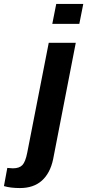

<svg xmlns="http://www.w3.org/2000/svg" viewBox="-127 -745 442 973"><path d="M138 -624 158 -725H295L275 -624ZM-26 208Q-74 208 -107 198L-90 106L-62 108Q-29 108 -13.5 91.5Q2 75 11 29L120 -528H257L142 63Q127 133 85 170.5Q43 208 -26 208Z"/></svg>

Font: Libra Sans Modern
Style: Bold Italic
Weight: 700
Italic angle: -12°
Foundry: Stefan Peev, Context Ltd
Version: Version 1.000